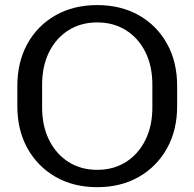

<svg xmlns="http://www.w3.org/2000/svg" viewBox="-20 -738 785 775"><path d="M50 -309V-391.5Q50 -488 90.8 -561.5Q131.5 -635 204.2 -676.2Q277 -717.5 372.5 -717.5Q468 -717.5 540.8 -676.2Q613.5 -635 654.2 -561.5Q695 -488 695 -391.5V-309Q695 -212.5 654 -139Q613 -65.5 540.5 -24Q468 17.5 372.5 17.5Q277 17.5 204.5 -24Q132 -65.5 91 -139Q50 -212.5 50 -309ZM150 -304Q150 -229.5 178.2 -172.8Q206.5 -116 256.5 -84.2Q306.5 -52.5 372.5 -52.5Q438.5 -52.5 488.5 -84.2Q538.5 -116 566.8 -172.8Q595 -229.5 595 -304V-396.5Q595 -471 567 -527.5Q539 -584 488.8 -615.8Q438.5 -647.5 372.5 -647.5Q306.5 -647.5 256.2 -615.8Q206 -584 178 -527.5Q150 -471 150 -396.5Z"/></svg>

Font: MFEK Sans
Style: Regular
Weight: 400
Designer: Owen Earl
Foundry: indestructible type*
Version: Version 0.001; ttfautohint (v1.8.4.7-5d5b)